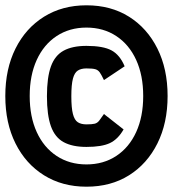

<svg xmlns="http://www.w3.org/2000/svg" viewBox="-26 -717 652 724"><path d="M300 -13Q209 -13 140 -56Q71 -99 32.5 -176Q-6 -253 -6 -355Q-6 -457 32.5 -534Q71 -611 140 -654Q209 -697 300 -697Q392 -697 460.5 -654Q529 -611 567.5 -534Q606 -457 606 -355Q606 -253 567.5 -176Q529 -99 460.5 -56Q392 -13 300 -13ZM300 -163Q247 -163 214 -181Q181 -199 166 -241Q151 -283 151 -354Q151 -425 166 -466.5Q181 -508 214 -526Q247 -544 300 -544Q363 -544 394.5 -527Q426 -510 444 -467L366 -415Q357 -434 350.5 -443.5Q344 -453 333.5 -456Q323 -459 300 -459Q280 -459 267.5 -451Q255 -443 249 -420.5Q243 -398 243 -354Q243 -310 249 -287Q255 -264 267.5 -256Q280 -248 300 -248Q321 -248 331 -250.5Q341 -253 348 -262Q355 -271 366 -287L440 -229Q419 -192 388.5 -177.5Q358 -163 300 -163ZM300 -97Q364 -97 412.5 -129Q461 -161 487.5 -219Q514 -277 514 -355Q514 -433 487.5 -491Q461 -549 412.5 -581Q364 -613 300 -613Q236 -613 187.5 -581Q139 -549 112.5 -491Q86 -433 86 -355Q86 -277 112.5 -219Q139 -161 187.5 -129Q236 -97 300 -97Z"/></svg>

Font: Victor Mono SemiBold
Style: Regular
Weight: 600
Monospace: yes
Designer: Rune Bjørnerås
Version: Version 1.561;gftools[0.9.30]